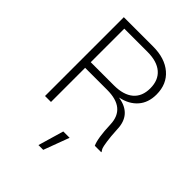

<svg xmlns="http://www.w3.org/2000/svg" viewBox="-251 -782 1137 1137"><g transform="rotate(45 317.5 -213.5)"><path d="M104 0V-660H349Q448 -660 506.5 -610Q565 -560 565 -473Q565 -405 527 -361.5Q489 -318 422 -304V-303Q543 -284 546 -162Q549 -103 554.5 -67.5Q560 -32 563.5 -23Q567 -14 575 -3V0H521Q501 -42 497 -156Q492 -286 339 -286H154V0ZM154 -333H348Q428 -333 470.5 -369Q513 -405 513 -473Q513 -541 470.5 -577.5Q428 -614 348 -614H154ZM382 72 322 233H282L329 72Z"/></g></svg>

Font: Elaine Sans Light
Style: Regular
Weight: 300
Designer: Wei Huang
Foundry: Wei Huang
Version: Version 2.001;December 24, 2019;FontCreator 12.0.0.2547 64-b